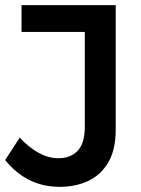

<svg xmlns="http://www.w3.org/2000/svg" viewBox="-22 -720 546 745"><path d="M209.5 5Q82 5 -2 -99L54.5 -186Q129.5 -106 205 -106Q250 -106 277.5 -133Q305 -160 307 -219.5V-596H61.5V-700H427V-216.5Q427 -139.5 398.5 -90.5Q370 -41.5 320.8 -18.2Q271.5 5 209.5 5Z"/></svg>

Font: Argentum Novus Medium
Style: Regular
Weight: 500
Designer: Julieta Ulanovsky (font) & Cristiano Sobral (main changes)
Foundry: Julieta Ulanovsky (font) & Cristiano Sobral (main changes)
Version: Version 3.00;November 27, 2020;FontCreator 13.0.0.2655 64-bi